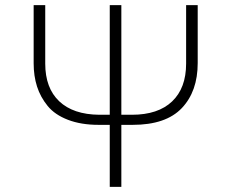

<svg xmlns="http://www.w3.org/2000/svg" viewBox="-20 -724 894 744"><path d="M110.4 -478.5V-704.1H155.3V-477.5Q155.3 -382.8 209.5 -331.5Q263.7 -280.3 364.3 -279.3H405.3V-704.1H450.2V-279.3H491.2Q592.8 -279.3 647 -331.1Q701.2 -382.8 701.2 -477.5V-704.1H746.1V-479.5Q746.1 -370.1 684.6 -305.2Q623 -240.2 494.1 -240.2H450.2V0H405.3V-240.2H362.3Q293.9 -240.2 243.2 -259.8Q192.4 -279.3 164.6 -313.5Q136.7 -347.7 123.5 -388.7Q110.4 -429.7 110.4 -478.5Z"/></svg>

Font: Gothic A1 ExtraLight
Style: Regular
Weight: 275
Designer: HanYang I&C Co.,Ltd.
Foundry: HanYang I&C Co.,Ltd.
Version: Version 2.50